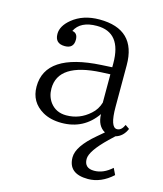

<svg xmlns="http://www.w3.org/2000/svg" viewBox="-111 -590 764 901"><g transform="rotate(15 271.5 -139.5)"><path d="M376 -307.1V-326.2Q376 -476.1 256.8 -476.1Q176.8 -476.1 150.9 -423.3Q177.7 -419.9 177.7 -387.2Q177.7 -345.2 134.8 -345.2Q86.9 -345.2 86.9 -392.1Q86.9 -430.7 128.9 -465.3Q181.2 -508.3 260.7 -508.3Q439 -508.3 439 -334V-131.8Q439 -32.2 472.2 -32.2Q493.7 -32.2 506.8 -62L526.9 -47.9Q510.3 -8.3 474.1 2L447.8 26.9Q371.1 101.1 371.1 139.2Q371.1 184.1 418.9 184.1Q463.9 184.1 504.9 147L520 178.2Q464.4 229 400.9 229Q305.2 229 305.2 148.9Q305.2 95.7 389.2 24.9L421.9 -2.9Q383.3 -24.4 381.8 -81.1Q320.8 6.8 212.9 6.8Q159.2 6.8 121.1 -15.1Q56.2 -52.7 56.2 -127.9Q56.2 -289.1 323.7 -304.2ZM376 -272.9 333 -271Q126 -260.7 126 -137.2Q126 -98.6 147 -70.3Q175.3 -33.2 225.1 -33.2Q290.5 -33.2 339.8 -78.1Q365.7 -100.6 376 -135.3Z"/></g></svg>

Font: I.MingCP
Style: Regular
Weight: 400
Designer: I.Font Project
Version: Version 8.000; Sep 06, 2022